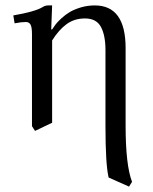

<svg xmlns="http://www.w3.org/2000/svg" viewBox="-20 -462 568 712"><path d="M173.3 -441.9 169.9 -353H173.3Q179.2 -362.3 186.3 -371.6Q193.4 -380.9 208 -394.3Q222.7 -407.7 239 -417.5Q255.4 -427.2 280 -434.6Q304.7 -441.9 331.5 -441.9Q445.8 -441.9 445.8 -283.7V3.4Q445.8 150.4 469.7 212.4L458.5 230L382.8 196.3Q371.1 147.9 371.1 3.4V-276.4Q371.1 -331.1 354.2 -362.3Q337.4 -393.6 295.4 -393.6Q255.9 -393.6 227.1 -372.6Q198.2 -351.6 173.3 -312V-6.8L109.9 23.4L98.6 5.9V-335.4Q98.6 -361.8 93 -371.1Q87.4 -380.4 76.2 -380.4Q58.6 -380.4 34.2 -375.5L29.3 -404.8Q109.4 -418.5 137.7 -435.5Q147.5 -441.9 158.2 -441.9Z"/></svg>

Font: Libertinage
Style: b
Weight: 400
Designer: OSP
Foundry: OSP
Version: Version 1.0; 2008; OFL relea